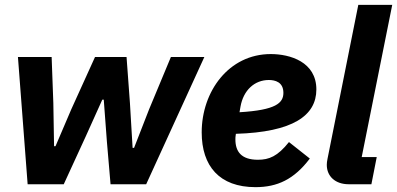

<svg xmlns="http://www.w3.org/2000/svg" viewBox="-20 -760 1638 792"><path d="M94 0H243L334 -198L402 -349H408L421 -175L436 0H583L823 -525H685L595 -309L533 -150H527L516 -335L502 -525H372L274 -309L209 -157H203L200 -335L193 -525H54Z M1034 12C1124 12 1193 -20 1258 -106L1172 -174C1125 -115 1090 -101 1044 -101C975 -101 951 -135 951 -185C951 -190 951 -196 953 -208C1188 -215 1285 -283 1285 -391C1285 -505 1176 -537 1097 -537C923 -537 812 -382 812 -214C812 -75 885 12 1034 12ZM1089 -430C1114 -430 1149 -422 1149 -377C1149 -335 1118 -306 968 -297L972 -320C984 -388 1030 -430 1089 -430Z M1512 0 1534 -112H1472L1598 -740H1458L1331 -105C1329 -95 1328 -88 1328 -80C1328 -32 1364 0 1418 0Z"/></svg>

Font: Braiins Sans
Style: Bold Italic
Weight: 700
Italic angle: -11.31°
Designer: Mike Abbink, Paul van der Laan, Pieter van Rosmalen, Jiri Chlebus, Lubos Buracinsky
Foundry: Bold Monday, Sudetype
Version: Version 1.000;hotconv 1.0.109;makeotfexe 2.5.65596